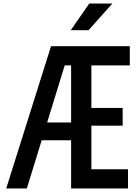

<svg xmlns="http://www.w3.org/2000/svg" viewBox="-20 -1060 790 1080"><path d="M380 -271H195V-371H380V-692H344L131 0H15L267 -800H710V-692H494V-453H670V-353H494V-108H700V0H380ZM482 -1040H612L478 -890H378Z"/></svg>

Font: Martian Mono VF sWd Rg
Style: Regular
Weight: 400
Width: 6
Monospace: yes
Designer: Roman Shamin
Foundry: Evil Martians
Version: Version 1.100